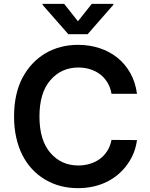

<svg xmlns="http://www.w3.org/2000/svg" viewBox="-20 -971 784 1001"><path d="M53.3 -363.6Q53.3 -481.5 96.9 -565Q119 -606.9 149.3 -639Q179.7 -671.2 216.6 -693Q253.6 -714.8 296.5 -726Q339.5 -737.2 386.4 -737.2Q446.4 -737.2 498.9 -720Q551.5 -702.8 592.2 -670.1Q632.8 -637.4 659.4 -590Q686.1 -542.6 694.2 -481.9H561.4Q555.8 -514.9 540.3 -540.5Q524.9 -566.1 502 -583.5Q479 -600.9 450.1 -609.9Q421.2 -619 388.5 -619Q299.7 -619 242.5 -552.9Q185.7 -487.6 185.7 -363.6Q185.7 -239.3 242.9 -173.7Q299.7 -108.3 388.1 -108.3Q420.1 -108.3 448.9 -117Q477.6 -125.7 500.5 -142.4Q523.4 -159.1 539.2 -184.1Q555 -209.2 561.4 -241.5L694.2 -240.8Q689.3 -205.3 677.2 -174.4Q665.1 -143.5 644.2 -114.3Q623.9 -85.9 597.5 -63Q571 -40.1 538.5 -23.8Q506 -7.5 467.9 1.2Q429.7 9.9 386.4 9.9Q290.5 9.9 215.2 -34.8Q177.6 -57.2 147.5 -89.3Q117.5 -121.4 96.6 -162.8Q75.6 -204.2 64.5 -254.6Q53.3 -305 53.3 -363.6ZM201.7 -946V-951H314.3L386.4 -860.1L458.5 -951H571V-946L436.8 -792.6H336.3Z"/></svg>

Font: Inter P Semi Bold
Style: Regular
Weight: 600
Designer: Rasmus Andersson
Foundry: rsms
Version: Version 3.018;git-588b23468